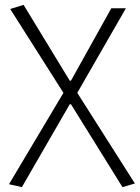

<svg xmlns="http://www.w3.org/2000/svg" viewBox="-20 -561 576 790"><path d="M17 197 241 -179 22 -524 77 -541 267 -229H272L438 -527H498L298 -179L535 194L484 209L272 -132H267L70 209Z"/></svg>

Font: Nebula Sans Light
Style: Regular
Weight: 300
Designer: Paul D. Hunt for Adobe (as Source Sans)
Foundry: Nebula Entertainment & Broadcasting LLC
Version: Version 1.010